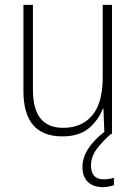

<svg xmlns="http://www.w3.org/2000/svg" viewBox="-20 -549 562 787"><path d="M439 -529V0H408L404 -103H401Q385 -59 345.5 -24.5Q306 10 235 10Q76 10 76 -176V-529H115V-182Q115 -101 146.5 -63Q178 -25 239 -25Q315 -25 358 -76Q401 -127 401 -232V-529ZM353 129Q353 186 405 186Q418 186 429.5 184Q441 182 447 180V210Q439 213 427 215.5Q415 218 401 218Q363 218 340.5 197Q318 176 318 135Q318 97 342 60Q366 23 411 -11L435 0Q399 31 376 62.5Q353 94 353 129Z"/></svg>

Font: Noto Sans Sinhala SemiCondensed ExtraLight
Style: Regular
Weight: 200
Width: 4
Designer: Jelle Bosma - Monotype Design Team
Foundry: Monotype Imaging Inc.
Version: Version 2.006; ttfautohint (v1.8.4.7-5d5b)